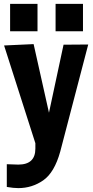

<svg xmlns="http://www.w3.org/2000/svg" viewBox="-20 -790 480 988"><path d="M15 172V55Q52 57 74 57Q162 57 162 -25V-53L1 -556L153 -563L232 -210L307 -560L434 -561L290 -10Q260 98 202.5 138Q145 178 74 178Q50 178 15 172ZM32 -629V-770H173V-629ZM266 -629V-770H407V-629Z"/></svg>

Font: Francois One
Style: Regular
Weight: 400
Designer: Vernon Adams
Foundry: Vernon Adams
Version: Version 2.000